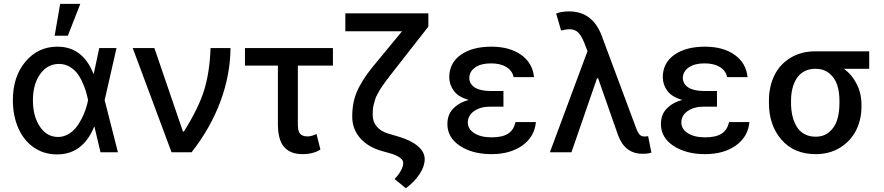

<svg xmlns="http://www.w3.org/2000/svg" viewBox="-20 -797 4629 1005"><path d="M266.1 -609.9 294.9 -776.9H400.4L335 -609.9ZM276.4 11.2Q209 10.7 156.7 -25.4Q104.5 -61.5 75.9 -126.2Q47.4 -190.9 47.4 -272.9Q47.4 -396 113.3 -474.4Q179.2 -552.7 280.8 -552.7Q413.1 -552.7 469.2 -410.6H470.7L499.5 -545.4H589.8L527.8 -272.9L597.2 0H505.9L474.6 -133.3H472.7Q412.6 12.7 276.4 11.2ZM440.9 -272.9V-273.9Q435.5 -298.8 429 -320.8Q422.4 -342.8 409.7 -370.1Q397 -397.5 381.3 -416.7Q365.7 -436 341.6 -449.2Q317.4 -462.4 289.1 -462.4Q228 -462.4 190.2 -409.2Q152.3 -356 152.3 -272Q152.3 -188.5 188.7 -134.3Q225.1 -80.1 283.7 -80.1Q311 -80.1 335.2 -93.5Q359.4 -106.9 376 -127Q392.6 -147 406.5 -173.8Q420.4 -200.7 428.2 -224.4Q436 -248 440.9 -271.5Z M877.9 0 674.8 -545.4H788.1L937.5 -108.9H942.9Q1021.5 -234.4 1049.8 -329.1Q1078.1 -423.8 1082 -545.4H1186.5Q1185.5 -405.3 1133.8 -265.9Q1082 -126.5 982.9 0Z M1722.7 -545.4V-453.6H1539.1V-143.1Q1539.1 -123 1543.5 -110.4Q1547.9 -97.7 1556.2 -92Q1564.5 -86.4 1572.3 -84.7Q1580.1 -83 1591.3 -83Q1610.4 -83 1636.7 -95.7L1657.2 -14.2Q1619.1 9.8 1564 9.8Q1499.5 9.8 1467 -27.8Q1434.6 -65.4 1434.6 -146.5V-453.6H1262.2V-545.4Z M1787.6 -727.1H2222.2V-657.7L2050.3 -438Q2044.4 -430.7 2026.9 -408Q2009.3 -385.3 2004.6 -378.9Q2000 -372.6 1986.6 -354Q1973.1 -335.4 1969.2 -328.4Q1965.3 -321.3 1956.3 -305.2Q1947.3 -289.1 1944.6 -279.3Q1941.9 -269.5 1937.5 -254.6Q1933.1 -239.7 1931.9 -225.8Q1930.7 -211.9 1930.7 -195.8Q1930.7 -160.6 1951.9 -135Q1973.1 -109.4 2011.2 -98.1L2067.4 -81.5Q2131.8 -62.5 2167.5 -31.7Q2203.1 -1 2203.1 36.1Q2203.1 72.8 2177 113Q2150.9 153.3 2104.5 188.5L2045.4 140.1Q2089.8 92.8 2090.8 55.7Q2091.3 41.5 2073.2 28.3Q2055.2 15.1 2023.4 5.9L1981.4 -5.9Q1906.7 -26.4 1865.2 -74Q1823.7 -121.6 1823.7 -187Q1823.7 -231.4 1832.5 -269.3Q1841.3 -307.1 1861.1 -344Q1880.9 -380.9 1903.1 -411.1Q1925.3 -441.4 1961.9 -484.9L2084.5 -633.3H1787.6Z M2615.2 -238.8H2546.4Q2494.6 -238.8 2461.7 -215.6Q2428.7 -192.4 2428.7 -155.8Q2428.7 -121.6 2462.6 -99.9Q2496.6 -78.1 2553.7 -78.1Q2609.9 -78.1 2639.9 -97.7Q2669.9 -117.2 2678.2 -158.2H2785.2Q2777.8 -80.6 2714.1 -35.4Q2650.4 9.8 2553.2 9.8Q2452.6 9.8 2387.2 -33.7Q2321.8 -77.1 2321.8 -147.9Q2321.8 -174.8 2331.3 -197.8Q2340.8 -220.7 2366.9 -241.9Q2393.1 -263.2 2433.6 -273.9Q2378.9 -289.6 2355.5 -321.5Q2332 -353.5 2331.5 -393.1Q2332 -467.8 2392.3 -510.3Q2452.6 -552.7 2552.2 -552.7Q2647 -552.7 2707.3 -510.3Q2767.6 -467.8 2775.4 -393.1H2668.5Q2661.6 -427.2 2630.4 -446.3Q2599.1 -465.3 2549.8 -465.3Q2498 -465.3 2467.5 -444.1Q2437 -422.9 2436.5 -389.2Q2437 -357.4 2465.3 -339.1Q2493.7 -320.8 2546.4 -320.8H2615.2Z M3342.8 7.8Q3250.5 7.8 3214.8 -90.3L3110.8 -387.2H3105L2971.2 0H2858.4L3055.2 -529.3L3039.1 -570.8Q3023.4 -610.8 3005.9 -627.4Q2988.3 -644 2960.9 -644Q2943.4 -644 2917 -637.2L2891.1 -726.1Q2917.5 -737.3 2959 -737.3Q3081.5 -737.3 3129.4 -610.4L3308.6 -129.4Q3313 -117.2 3316.2 -110.6Q3319.3 -104 3324.7 -96.4Q3330.1 -88.9 3337.2 -85.7Q3344.2 -82.5 3354.5 -82.5Q3360.8 -82.5 3372.6 -84L3389.6 2Q3366.7 8.8 3342.8 7.8Z M3732.9 -238.8H3664.1Q3612.3 -238.8 3579.3 -215.6Q3546.4 -192.4 3546.4 -155.8Q3546.4 -121.6 3580.3 -99.9Q3614.3 -78.1 3671.4 -78.1Q3727.5 -78.1 3757.6 -97.7Q3787.6 -117.2 3795.9 -158.2H3902.8Q3895.5 -80.6 3831.8 -35.4Q3768.1 9.8 3670.9 9.8Q3570.3 9.8 3504.9 -33.7Q3439.5 -77.1 3439.5 -147.9Q3439.5 -174.8 3449 -197.8Q3458.5 -220.7 3484.6 -241.9Q3510.7 -263.2 3551.3 -273.9Q3496.6 -289.6 3473.1 -321.5Q3449.7 -353.5 3449.2 -393.1Q3449.7 -467.8 3510 -510.3Q3570.3 -552.7 3669.9 -552.7Q3764.6 -552.7 3825 -510.3Q3885.3 -467.8 3893.1 -393.1H3786.1Q3779.3 -427.2 3748 -446.3Q3716.8 -465.3 3667.5 -465.3Q3615.7 -465.3 3585.2 -444.1Q3554.7 -422.9 3554.2 -389.2Q3554.7 -357.4 3583 -339.1Q3611.3 -320.8 3664.1 -320.8H3732.9Z M4004.9 -258.3V-270Q4004.9 -343.8 4033.2 -401.9Q4061.5 -460 4117.2 -494.1Q4172.9 -528.3 4248 -528.3H4529.8V-437H4397.5Q4439.9 -405.8 4464.6 -356.7Q4489.3 -307.6 4489.3 -248.5V-238.8Q4489.3 -171.9 4461.7 -116Q4434.1 -60.1 4378.7 -25.1Q4323.2 9.8 4249.5 9.8Q4136.2 9.8 4070.6 -65.7Q4004.9 -141.1 4004.9 -258.3ZM4120.6 -270V-258.3Q4120.6 -221.2 4127.9 -190.2Q4135.3 -159.2 4150.1 -134.3Q4165 -109.4 4190.4 -95.5Q4215.8 -81.5 4249.5 -81.5Q4292.5 -81.5 4321.3 -106.4Q4350.1 -131.3 4362.1 -169.7Q4374 -208 4374 -258.3V-270Q4374 -316.9 4361.8 -353.3Q4349.6 -389.6 4320.6 -413.3Q4291.5 -437 4248 -437Q4215.3 -437 4190.2 -423.6Q4165 -410.2 4150.1 -386.7Q4135.3 -363.3 4127.9 -334Q4120.6 -304.7 4120.6 -270Z"/></svg>

Font: Interop Med
Style: Regular
Weight: 500
Designer: Rasmus Andersson, Google, Jang Haemin
Foundry: jhaemin
Version: Version 1.007